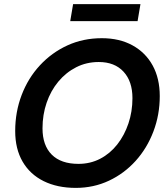

<svg xmlns="http://www.w3.org/2000/svg" viewBox="-20 -906 817 935"><path d="M349 9Q259 9 192.5 -24Q126 -57 90 -119Q54 -181 54 -268Q54 -361 85.5 -443.5Q117 -526 174.5 -588Q232 -650 308.5 -685Q385 -720 476 -720Q562 -720 625.5 -685Q689 -650 723.5 -587Q758 -524 758 -438Q758 -347 727 -265.5Q696 -184 640.5 -122.5Q585 -61 510.5 -26Q436 9 349 9ZM362 -108Q420 -108 468 -133Q516 -158 551 -202.5Q586 -247 605.5 -305Q625 -363 625 -428Q625 -510 581.5 -557Q538 -604 461 -604Q401 -604 351 -578.5Q301 -553 264 -508.5Q227 -464 207 -405.5Q187 -347 187 -281Q187 -198 232 -153Q277 -108 362 -108ZM336 -886H664L650 -803H322Z"/></svg>

Font: Livvic SemiBold
Style: Italic
Weight: 600
Italic angle: -10°
Designer: Jacques Le Bailly, Baron von Fonthausen
Version: Version 1.001; ttfautohint (v1.8.2)